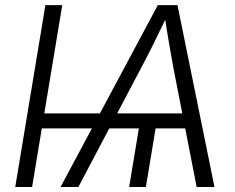

<svg xmlns="http://www.w3.org/2000/svg" viewBox="-20 -748 939 768"><path d="M229 -727.5 108.4 0H41L161.6 -727.5ZM607.4 -264.6 563.5 0H496.6L540.5 -264.6ZM222.2 0 611.3 -727.5H689.9L837.9 0H766.6L673.3 -478Q666 -517.6 657 -569.8Q647.9 -622.1 636.7 -696.3H654.3Q619.1 -623.5 593.3 -571.3Q567.4 -519 545.4 -478L293.5 0ZM116.2 -234.4 126 -294.4H760.3L750.5 -234.4Z"/></svg>

Font: Inter 24pt Light
Style: Italic
Weight: 300
Italic angle: -9.3988°
Designer: Rasmus Andersson
Foundry: rsms
Version: Version 4.001;git-66647c0bb